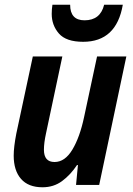

<svg xmlns="http://www.w3.org/2000/svg" viewBox="-20 -783 563 813"><path d="M500 -763H421Q405 -697 338 -697Q277 -697 277 -763H202Q199 -744 199 -724Q199 -676 229.5 -641Q260 -606 332 -606Q473 -606 500 -763ZM306 -84H310L302 0H400L515 -544H391L336 -287Q318 -202 286.5 -149.5Q255 -97 211 -97Q166 -97 166 -149Q166 -178 175 -219L244 -544H119L49 -217Q38 -160 38 -124Q38 -61 69 -25.5Q100 10 160 10Q207 10 242.5 -16Q278 -42 306 -84Z"/></svg>

Font: Noto Sans UI SemiCondensed
Style: Bold Italic
Weight: 700
Width: 4
Designer: Monotype Design Team
Foundry: Monotype Imaging Inc.
Version: 1.001